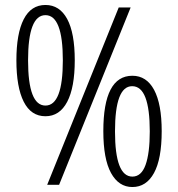

<svg xmlns="http://www.w3.org/2000/svg" viewBox="-20 -744 716 773"><path d="M163 -724Q220 -724 250.5 -667.5Q281 -611 281 -501Q281 -392 250.5 -334Q220 -276 163 -276Q105 -276 75.5 -334.5Q46 -393 46 -501Q46 -609 75.5 -666.5Q105 -724 163 -724ZM506 -714 218 0H170L458 -714ZM163 -683Q93 -683 93 -501Q93 -319 163 -319Q233 -319 233 -501Q233 -683 163 -683ZM513 -439Q570 -439 600.5 -382Q631 -325 631 -216Q631 -104 600 -47.5Q569 9 513 9Q458 9 427 -47.5Q396 -104 396 -216Q396 -439 513 -439ZM512 -397Q443 -397 443 -215Q443 -33 513 -33Q549 -33 566 -80Q583 -127 583 -215Q583 -305 565.5 -351Q548 -397 512 -397Z"/></svg>

Font: Noto Sans Lao Looped Condensed Light
Style: Regular
Weight: 300
Width: 3
Designer: Mark Frömberg, Ben Mitchell
Foundry: The Fontpad Ltd
Version: Version 1.002; ttfautohint (v1.8.4.7-5d5b)